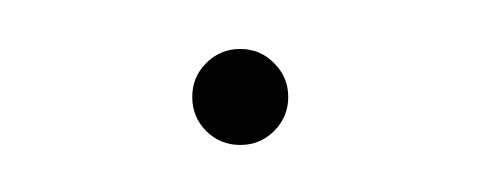

<svg xmlns="http://www.w3.org/2000/svg" viewBox="-20 -58 200 80"><path d="M65.9 -3.4Q60.1 -9.3 60.1 -17.6Q60.1 -25.9 65.9 -31.7Q71.8 -37.6 80.1 -37.6Q88.4 -37.6 94.2 -31.7Q100.1 -25.9 100.1 -17.6Q100.1 -9.3 94.2 -3.4Q88.4 2.4 80.1 2.4Q71.8 2.4 65.9 -3.4Z"/></svg>

Font: ZnikomitNo25
Style: Regular
Weight: 100
Designer: gluk
Foundry: gluk
Version: Version 0.56